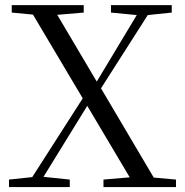

<svg xmlns="http://www.w3.org/2000/svg" viewBox="-20 -673 739 768"><path d="M424 -652.6H423.9V-622.7L527 -612.7L367 -346.7L209 -613.7L314.9 -622.7V-652.6H27V-622.7L111.9 -614.6L310.9 -279.7L109 35.4L16 45.3V75.3H259V45.3L154 34.3L329 -249.7L498.9 36.3L393.9 45.3V75.3H684V45.3L595 37.3L384 -319.7L571 -612.7L667 -622.7V-652.6Z"/></svg>

Font: YuFanDanQingSong
Style: Regular
Weight: 100
Foundry: 余繁
Version: Version 1.0